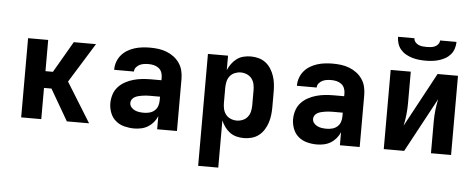

<svg xmlns="http://www.w3.org/2000/svg" viewBox="-58 -891 3115 1256"><g transform="rotate(5 1500.0 -262.5)"><path d="M398 0 279 -205H230V0H98V-520H230V-315H279L398 -520H544L383 -260L544 0Z M840 8Q808 8 776 0Q744 -8 719.5 -28.5Q695 -49 683 -80Q671 -111 671 -143Q671 -172 680 -200.5Q689 -229 708.5 -250.5Q728 -272 753.5 -286Q779 -300 807 -308Q835 -316 864 -319Q893 -322 922 -322H991V-341Q991 -358 984.5 -374.5Q978 -391 964 -401.5Q950 -412 933 -416Q916 -420 899 -420Q884 -420 869 -418Q854 -416 840.5 -409.5Q827 -403 817 -391Q807 -379 807 -364V-363H677V-366Q677 -392 686 -416.5Q695 -441 711.5 -460.5Q728 -480 750.5 -493.5Q773 -507 797.5 -514.5Q822 -522 847.5 -525Q873 -528 899 -528Q926 -528 953.5 -524.5Q981 -521 1007 -511Q1033 -501 1055 -484.5Q1077 -468 1092.5 -445.5Q1108 -423 1114.5 -396Q1121 -369 1121 -341V0H991V-86Q982 -64 966.5 -45.5Q951 -27 930.5 -14.5Q910 -2 886.5 3Q863 8 840 8ZM895 -100Q914 -100 932.5 -105Q951 -110 965 -122.5Q979 -135 985 -152.5Q991 -170 991 -189V-214H922Q910 -214 897.5 -213Q885 -212 873 -210Q861 -208 849 -205Q837 -202 826 -196Q815 -190 808 -179.5Q801 -169 801 -157Q801 -141 811 -129Q821 -117 835 -110.5Q849 -104 864.5 -102Q880 -100 895 -100Z M1279 215V-520H1411V-425Q1420 -447 1434.5 -467Q1449 -487 1468.5 -501.5Q1488 -516 1512 -522Q1536 -528 1561 -528Q1587 -528 1612.5 -521Q1638 -514 1658.5 -498Q1679 -482 1693 -459.5Q1707 -437 1715 -412.5Q1723 -388 1726 -362Q1729 -336 1729 -310V-210Q1729 -184 1726 -158Q1723 -132 1715 -107.5Q1707 -83 1693 -60.5Q1679 -38 1658.5 -22Q1638 -6 1612.5 1Q1587 8 1561 8Q1536 8 1512 2Q1488 -4 1468.5 -18.5Q1449 -33 1434.5 -53Q1420 -73 1411 -95V215ZM1504 -102Q1524 -102 1543.5 -110Q1563 -118 1575.5 -134Q1588 -150 1592.5 -170Q1597 -190 1597 -210V-310Q1597 -330 1592.5 -350Q1588 -370 1575.5 -386Q1563 -402 1543.5 -410Q1524 -418 1504 -418Q1484 -418 1464.5 -410Q1445 -402 1432.5 -386Q1420 -370 1415.5 -350Q1411 -330 1411 -310V-210Q1411 -190 1415.5 -170Q1420 -150 1432.5 -134Q1445 -118 1464.5 -110Q1484 -102 1504 -102Z M2040 8Q2008 8 1976 0Q1944 -8 1919.5 -28.5Q1895 -49 1883 -80Q1871 -111 1871 -143Q1871 -172 1880 -200.5Q1889 -229 1908.5 -250.5Q1928 -272 1953.5 -286Q1979 -300 2007 -308Q2035 -316 2064 -319Q2093 -322 2122 -322H2191V-341Q2191 -358 2184.5 -374.5Q2178 -391 2164 -401.5Q2150 -412 2133 -416Q2116 -420 2099 -420Q2084 -420 2069 -418Q2054 -416 2040.5 -409.5Q2027 -403 2017 -391Q2007 -379 2007 -364V-363H1877V-366Q1877 -392 1886 -416.5Q1895 -441 1911.5 -460.5Q1928 -480 1950.5 -493.5Q1973 -507 1997.5 -514.5Q2022 -522 2047.5 -525Q2073 -528 2099 -528Q2126 -528 2153.5 -524.5Q2181 -521 2207 -511Q2233 -501 2255 -484.5Q2277 -468 2292.5 -445.5Q2308 -423 2314.5 -396Q2321 -369 2321 -341V0H2191V-86Q2182 -64 2166.5 -45.5Q2151 -27 2130.5 -14.5Q2110 -2 2086.5 3Q2063 8 2040 8ZM2095 -100Q2114 -100 2132.5 -105Q2151 -110 2165 -122.5Q2179 -135 2185 -152.5Q2191 -170 2191 -189V-214H2122Q2110 -214 2097.5 -213Q2085 -212 2073 -210Q2061 -208 2049 -205Q2037 -202 2026 -196Q2015 -190 2008 -179.5Q2001 -169 2001 -157Q2001 -141 2011 -129Q2021 -117 2035 -110.5Q2049 -104 2064.5 -102Q2080 -100 2095 -100Z M2479 0V-520H2611V-312Q2611 -275 2607 -238Q2603 -201 2595 -164L2787 -520H2921V0H2789V-208Q2789 -245 2793 -282Q2797 -319 2805 -356L2613 0ZM2700 -600Q2678 -600 2655.5 -602.5Q2633 -605 2611.5 -611.5Q2590 -618 2570.5 -629Q2551 -640 2536.5 -657Q2522 -674 2515 -696Q2508 -718 2508 -740H2616Q2616 -726 2625 -715Q2634 -704 2646.5 -698.5Q2659 -693 2672.5 -691.5Q2686 -690 2700 -690Q2714 -690 2727.5 -691.5Q2741 -693 2753.5 -698.5Q2766 -704 2775 -715Q2784 -726 2784 -740H2892Q2892 -718 2885 -696Q2878 -674 2863.5 -657Q2849 -640 2829.5 -629Q2810 -618 2788.5 -611.5Q2767 -605 2744.5 -602.5Q2722 -600 2700 -600Z"/></g></svg>

Font: Iosevka Extrabold Extended
Style: Regular
Weight: 800
Width: 7
Monospace: yes
Designer: Belleve Invis
Foundry: Belleve Invis
Version: Version 32.5.0; ttfautohint (v1.8.4)